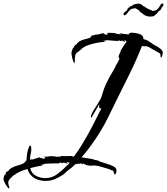

<svg xmlns="http://www.w3.org/2000/svg" viewBox="-121 -944 951 1093"><path d="M-69 129Q-73 129 -81 118Q-89 107 -95 94.5Q-101 82 -101 78Q-101 74 -100.5 70Q-100 66 -99 62Q-97 58 -96 54.5Q-95 51 -94 47V51Q-87 49 -87 43V41L-93 45Q-89 41 -87 38Q-84 33 -80 32Q-77 32 -73 28Q-69 24 -67 22L-72 24L-53 10L-52 11Q-40 3 -24 -1Q-8 -5 6 -11Q20 -17 26 -28V-31L30 -29Q30 -49 33.5 -70.5Q37 -92 45 -109Q45 -115 52 -115Q55 -115 56 -108.5Q57 -102 57 -100Q58 -84 54 -69Q52 -61 51 -52.5Q50 -44 49 -35Q52 -36 54.5 -36.5Q57 -37 60 -37V-35L106 -49V-47Q108 -46 109 -47H112L110 -46Q109 -46 108 -45.5Q107 -45 105 -44H124L119 -39H120Q128 -39 136 -44L134 -46L141 -48L127 -50L130 -52H144Q148 -52 151.5 -52.5Q155 -53 159 -54Q160 -55 165 -55H170Q175 -55 186.5 -54Q198 -53 202 -51V-52H213Q224 -52 227 -51L228 -52Q226 -54 219.5 -55Q213 -56 215 -56H237V-55L289 -56L290 -54Q291 -53 300 -53Q305 -61 311 -69Q317 -77 322 -84Q327 -92 332 -99.5Q337 -107 342 -115Q374 -166 401.5 -219.5Q429 -273 456 -327H453Q443 -327 443 -336Q443 -338 443.5 -341.5Q444 -345 445 -349L439 -343Q439 -342 433 -331.5Q427 -321 419 -307Q411 -293 404.5 -282.5Q398 -272 397 -272V-274Q396 -274 396 -276Q396 -290 409.5 -312Q423 -334 438.5 -358Q454 -382 459 -400L465 -420Q467 -425 468.5 -430.5Q470 -436 472 -441Q484 -472 500.5 -501.5Q517 -531 534 -560Q537 -570 548 -587.5Q559 -605 559 -613Q559 -615 557 -615Q554 -614 554 -619Q554 -626 560 -639Q567 -654 568 -659Q572 -666 576 -672.5Q580 -679 584 -685L600 -707L592 -712L594 -714L590 -716L589 -714L591 -713H588L586 -712Q586 -710 587 -710Q588 -710 589 -709V-705L588 -704Q585 -707 581.5 -709Q578 -711 574 -713Q570 -713 568 -710L558 -713V-717Q556 -711 551 -711Q543 -711 534 -711.5Q525 -712 517 -713Q508 -714 499 -714.5Q490 -715 482 -715H475Q473 -714 468 -714L466 -713V-712L467 -713H477Q482 -713 484 -712L471 -707L474 -706Q447 -704 418 -697.5Q389 -691 363 -680L364 -679L352 -672L354 -676Q339 -660 329.5 -653.5Q320 -647 314.5 -642Q309 -637 307 -627Q305 -617 305 -594V-590Q305 -586 303 -586Q299 -586 295 -597.5Q291 -609 288.5 -622Q286 -635 286 -638Q285 -647 289 -657Q291 -661 292 -664Q293 -667 294 -670Q296 -671 299 -673.5Q302 -676 302 -678L301 -679L297 -676Q300 -679 303 -682Q306 -685 308 -689H310Q312 -689 315.5 -692.5Q319 -696 320 -698L317 -696H316L333 -710V-709Q345 -717 360 -720Q375 -723 387 -727.5Q399 -732 402 -744L405 -742Q413 -742 417 -745Q422 -748 429 -748H431L430 -746L469 -756V-754H473L467 -751L482 -749L478 -746L480 -745Q482 -745 486 -746.5Q490 -748 492 -749L491 -751Q492 -751 493 -751.5Q494 -752 496 -753L486 -755L488 -757H515Q520 -757 530.5 -755.5Q541 -754 545 -750V-751Q558 -751 566 -747L567 -748L557 -755Q564 -754 571 -753Q578 -752 585 -751L612 -748Q613 -754 618 -756Q623 -758 628 -758Q649 -758 672 -751Q695 -744 696 -721Q711 -718 720 -713Q729 -708 741 -699Q752 -690 765 -684Q779 -677 789 -669Q796 -664 801 -657.5Q806 -651 806 -643Q806 -639 803 -628Q800 -617 795 -617Q793 -617 792.5 -628.5Q792 -640 788 -642L786 -641Q783 -644 771 -650.5Q759 -657 747.5 -663.5Q736 -670 732 -673Q718 -681 710 -681Q706 -680 700 -680.5Q694 -681 687 -682Q656 -603 618 -526L542 -373L497 -281Q486 -258 473.5 -235.5Q461 -213 447 -190Q429 -161 401.5 -122Q374 -83 343 -48Q351 -47 360 -46Q369 -45 378 -43L412 -37V-36Q417 -33 424 -33L437 -30Q441 -28 444 -26.5Q447 -25 451 -23Q465 -18 486.5 -12Q508 -6 525 3Q542 12 542 26Q543 30 540 39.5Q537 49 533 49Q529 49 526.5 37.5Q524 26 520 26L517 27Q511 22 490 15.5Q469 9 447.5 3.5Q426 -2 418 -2Q415 -2 412 -2Q409 -2 406 -1H394Q381 -1 371 -4.5Q361 -8 350 -15V-14L353 -10L349 -7L348 -8L349 -10L347 -12Q346 -13 339 -13Q333 -13 330 -12H320L317 -9H316L310 -11Q299 0 287.5 9.5Q276 19 265 27Q262 29 253 37.5Q244 46 242 48Q219 63 194.5 74.5Q170 86 140 86Q101 86 73.5 69Q46 52 35 18Q23 22 11.5 25.5Q0 29 -11 35L-25 43L-21 39Q-17 35 -25 42Q-33 49 -38 51Q-46 55 -54 63L-46 57Q-56 65 -65.5 75.5Q-75 86 -74 100L-71 113Q-68 119 -68 126V128Q-69 128 -69 129ZM294 -670Q295 -672 295 -673Q295 -674 296 -675V-673ZM138 70Q174 70 205 47Q236 24 259 -1Q261 -1 266 -6Q268 -8 270.5 -11Q273 -14 275 -17L266 -20L268 -22L264 -23L262 -21L265 -20H258Q258 -17 263 -17V-13L262 -12Q261 -14 253 -15Q247 -16 244 -19Q239 -18 236 -15L224 -18L223 -20Q217 -14 213 -14Q209 -14 194 -14Q179 -14 160.5 -13Q142 -12 127.5 -11Q113 -10 110 -8V-7L111 -8H120Q123 -9 129 -9Q130 -9 131 -8H132L117 -3L121 -2Q104 1 86.5 4.5Q69 8 51 13Q58 43 83 56.5Q108 70 138 70ZM741 -850Q739 -850 730.5 -850Q722 -850 720 -851Q715 -853 707 -855.5Q699 -858 691 -866Q691 -868 688 -869Q685 -870 686 -871L679 -874Q675 -874 677.5 -879Q680 -884 676 -877L673 -880Q672 -881 672.5 -881.5Q673 -882 673 -882L670 -885V-884Q669 -884 669.5 -885.5Q670 -887 666 -887L662 -890Q662 -890 661 -891V-892H660V-893L659 -891Q659 -893 657 -893L651 -896Q651 -896 650.5 -896.5Q650 -897 649 -897H646Q645 -897 642.5 -897Q640 -897 640 -895Q640 -894 638 -896Q637 -894 632.5 -894Q628 -894 627 -892Q619 -889 612.5 -880.5Q606 -872 598 -862Q593 -857 588 -857Q582 -857 582 -863Q582 -867 585 -871Q590 -878 597 -880Q598 -880 601 -885Q604 -890 607 -896Q609 -898 616.5 -904Q624 -910 626 -909L638 -916Q640 -919 647.5 -920.5Q655 -922 657 -922Q657 -923 661 -923.5Q665 -924 665 -923Q667 -924 670 -923.5Q673 -923 674 -923L676 -921Q678 -923 678 -920L680 -921Q681 -921 681 -919V-920Q683 -918 684 -918V-919Q690 -913 693 -912Q693 -912 694 -911Q695 -910 694 -909Q695 -909 695 -909.5Q695 -910 695 -910Q696 -907 699 -907Q702 -907 707 -903Q709 -902 709 -899L710 -900Q711 -900 710 -900.5Q709 -901 710 -901Q713 -900 716 -897.5Q719 -895 722 -893H723Q726 -893 728.5 -891Q731 -889 732 -889L738 -886Q739 -886 739.5 -885.5Q740 -885 740 -885L742 -886Q743 -886 742.5 -885.5Q742 -885 743 -885V-886Q744 -886 746 -883Q748 -880 749 -881Q751 -881 751 -881Q753 -884 757 -883.5Q761 -883 762 -884Q770 -886 778 -894.5Q786 -903 791 -913Q793 -916 795 -920Q797 -924 801 -923Q803 -924 805 -924Q810 -924 810 -919Q810 -916 804 -905Q800 -904 798.5 -898.5Q797 -893 795 -891Q793 -887 782 -879Q779 -878 775.5 -871.5Q772 -865 770 -866Q767 -862 760 -856Q753 -850 741 -850Z"/></svg>

Font: Water Brush
Style: Regular
Weight: 400
Designer: Robert E. Leuschke
Foundry: Robert E. Leuschke
Version: Version 1.010; ttfautohint (v1.8.4.7-5d5b)